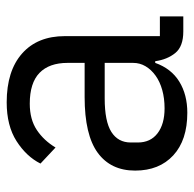

<svg xmlns="http://www.w3.org/2000/svg" viewBox="-23 -545 580 574"><g transform="rotate(-90 267.0 -258.0)"><path d="M460 0Q415 0 395.5 -24Q376 -48 371 -84H366Q349 -36 310 -12Q271 12 217 12Q135 12 89.5 -30Q44 -72 44 -144Q44 -217 97.5 -256Q151 -295 264 -295H366V-346Q366 -401 336 -430Q306 -459 244 -459Q197 -459 165.5 -438Q134 -417 113 -382L65 -427Q86 -469 132 -498.5Q178 -528 248 -528Q342 -528 394 -482Q446 -436 446 -354V-70H505V0ZM230 -56Q260 -56 285 -63Q310 -70 328 -83Q346 -96 356 -113Q366 -130 366 -150V-235H260Q191 -235 159.5 -215Q128 -195 128 -157V-136Q128 -98 155.5 -77Q183 -56 230 -56Z"/></g></svg>

Font: IBMPlexSans
Style: Regular
Weight: 400
Designer: Mike Abbink, Paul van der Laan, Pieter van Rosmalen
Foundry: Bold Monday
Version: Version 3.1